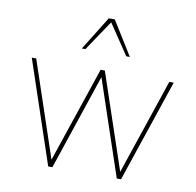

<svg xmlns="http://www.w3.org/2000/svg" viewBox="-81 -815 920 899"><g transform="rotate(10 379.0 -366.0)"><path d="M493.2 -571.3H476.1L378.9 -715.8L281.7 -571.3H264.6L364.7 -732.4H393.1ZM551.8 0H531.7L378.4 -455.1L225.6 0H205.6L41.5 -488.3H62.5L215.3 -33.7L368.7 -488.3H388.7L542 -33.7L695.3 -488.3H716.3Z"/></g></svg>

Font: Kumbh Sans Thin
Style: Regular
Weight: 250
Version: Version 1.004